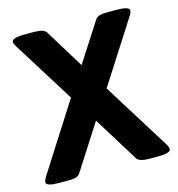

<svg xmlns="http://www.w3.org/2000/svg" viewBox="-105 -794 821 887"><g transform="rotate(-15 305.5 -350.0)"><path d="M8 -17Q8 -26 18 -42L224 -365L41 -658Q31 -675 31 -683Q31 -692 47 -697Q63 -702 95 -702H136Q185 -702 196 -683L310 -497L430 -683Q438 -695 452 -698.5Q466 -702 491 -702H530Q593 -702 593 -683Q593 -672 583 -658L394 -363L594 -42Q603 -27 603 -17Q603 2 540 2H501Q452 2 441 -17L308 -232L170 -17Q162 -5 148.5 -1.5Q135 2 109 2H71Q8 2 8 -17Z"/></g></svg>

Font: Asap-Bold
Style: Bold
Weight: 700
Designer: Pablo Cosgaya
Foundry: Omnibus-Type
Version: Version 2.000; ttfautohint (v1.8)